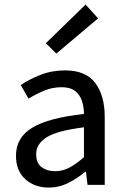

<svg xmlns="http://www.w3.org/2000/svg" viewBox="-20 -831 562 863"><path d="M199.7 12.2Q135.7 12.2 93.8 -25.6Q51.8 -63.5 51.8 -130.9Q51.8 -212.9 125 -257.1Q198.2 -301.3 357.4 -318.8Q357.4 -349.6 348.4 -377.2Q339.4 -404.8 317.6 -421.9Q295.9 -439 256.8 -439Q214.4 -439 176.8 -422.9Q139.2 -406.7 108.4 -387.7L73.2 -448.7Q109.4 -473.6 160.9 -494.1Q212.4 -514.6 272.5 -514.6Q365.2 -514.6 408 -458.3Q450.7 -401.9 450.7 -305.2V0H373.5L366.2 -59.1H363.3Q327.6 -29.3 286.6 -8.5Q245.6 12.2 199.7 12.2ZM227.1 -61.5Q262.2 -61.5 292.5 -77.9Q322.8 -94.2 357.4 -124.5V-258.8Q236.8 -243.7 189.7 -213.9Q142.6 -184.1 142.6 -138.7Q142.6 -97.7 167 -79.6Q191.4 -61.5 227.1 -61.5ZM233.4 -590.3 186 -636.7 364.7 -810.5 420.9 -748.5Z"/></svg>

Font: Akatab Medium
Style: Regular
Weight: 500
Designer: SIL Global
Foundry: SIL Global
Version: Version 4.100